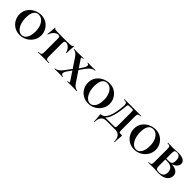

<svg xmlns="http://www.w3.org/2000/svg" viewBox="295 -1768 3196 3196"><g transform="rotate(45 1893.0 -170.0)"><path d="M30 -234Q30 -310 69.5 -366Q109 -422 170.5 -451Q232 -480 297 -480Q368 -480 422.5 -445.5Q477 -411 507 -355.5Q537 -300 537 -239Q537 -172 502 -114.5Q467 -57 407 -22.5Q347 12 275 12Q204 12 148 -21.5Q92 -55 61 -111.5Q30 -168 30 -234ZM423 -218Q423 -284 403 -338Q383 -392 346.5 -423.5Q310 -455 262 -455Q204 -455 174 -407Q144 -359 144 -265Q144 -194 164.5 -135.5Q185 -77 220 -44Q255 -11 298 -11Q354 -11 388.5 -66Q423 -121 423 -218Z M603 -329Q602 -326 597 -326Q592 -326 592 -329Q596 -361 601 -412.5Q606 -464 606 -490Q606 -495 611.5 -495Q617 -495 617 -490Q617 -477 632 -473.5Q647 -470 670 -470Q756 -468 821 -468L908 -469Q925 -470 954 -470Q993 -470 1012.5 -474.5Q1032 -479 1037 -494Q1038 -497 1043.5 -497Q1049 -497 1049 -494L1046 -444Q1040 -356 1040 -329Q1040 -326 1034 -326Q1028 -326 1028 -329Q1023 -360 1005 -387.5Q987 -415 962.5 -431.5Q938 -448 913 -448Q889 -448 881 -435.5Q873 -423 873 -387V-81Q873 -51 878.5 -36.5Q884 -22 899 -17Q914 -12 947 -12Q950 -12 950 -6Q950 0 947 0Q914 0 895 -1L820 -2L747 -1Q728 0 693 0Q691 0 691 -6Q691 -12 693 -12Q727 -12 742.5 -17Q758 -22 763.5 -36.5Q769 -51 769 -81V-389Q769 -426 762 -437Q755 -448 730 -448Q692 -448 657.5 -416Q623 -384 603 -329Z M1232 -49Q1232 -32 1243 -22Q1254 -12 1275 -12Q1277 -12 1277 -6Q1277 0 1275 0Q1245 0 1229 -1L1163 -2L1122 -1Q1111 0 1085 0Q1083 0 1083 -6Q1083 -12 1085 -12Q1150 -12 1219 -105L1318 -240L1342 -232L1250 -99Q1232 -71 1232 -49ZM1437 -425Q1437 -456 1406 -456Q1403 -456 1403 -462Q1403 -468 1406 -468L1446 -467Q1480 -465 1506 -465Q1523 -465 1547 -467L1584 -468Q1586 -468 1586 -462Q1586 -456 1584 -456Q1515 -456 1447 -363L1356 -235L1334 -244L1416 -368Q1437 -400 1437 -425ZM1607 0 1487 -2 1424 -1Q1410 0 1386 0Q1383 0 1383 -6Q1383 -12 1386 -12Q1405 -12 1414 -14.5Q1423 -17 1423 -24Q1423 -31 1409 -51L1186 -385Q1161 -423 1134 -439.5Q1107 -456 1084 -456Q1082 -456 1082 -462Q1082 -468 1084 -468L1115 -467Q1137 -465 1146 -465L1242 -467L1305 -468Q1308 -468 1308 -462Q1308 -456 1305 -456Q1286 -456 1277 -453.5Q1268 -451 1268 -444Q1268 -436 1282 -416L1505 -83Q1531 -45 1558 -28.5Q1585 -12 1607 -12Q1610 -12 1610 -6Q1610 0 1607 0Z M1641 -234Q1641 -310 1680.5 -366Q1720 -422 1781.5 -451Q1843 -480 1908 -480Q1979 -480 2033.5 -445.5Q2088 -411 2118 -355.5Q2148 -300 2148 -239Q2148 -172 2113 -114.5Q2078 -57 2018 -22.5Q1958 12 1886 12Q1815 12 1759 -21.5Q1703 -55 1672 -111.5Q1641 -168 1641 -234ZM2034 -218Q2034 -284 2014 -338Q1994 -392 1957.5 -423.5Q1921 -455 1873 -455Q1815 -455 1785 -407Q1755 -359 1755 -265Q1755 -194 1775.5 -135.5Q1796 -77 1831 -44Q1866 -11 1909 -11Q1965 -11 1999.5 -66Q2034 -121 2034 -218Z M2163 42Q2162 35 2161 23Q2160 11 2160 0Q2160 -9 2161.5 -11Q2163 -13 2171 -13Q2237 -13 2280 -105Q2323 -197 2336 -370Q2337 -380 2337 -396Q2337 -433 2322 -444.5Q2307 -456 2265 -456Q2262 -456 2262 -462Q2262 -468 2265 -468H2658Q2660 -468 2660 -462Q2660 -456 2658 -456Q2630 -456 2616 -450Q2602 -444 2597 -429.5Q2592 -415 2592 -385V-81Q2592 -42 2594.5 -30Q2597 -18 2608 -15Q2619 -12 2654 -12Q2662 -12 2664 -10Q2666 -8 2666 0Q2666 19 2663 41Q2656 99 2656 152Q2656 157 2650 157Q2644 157 2644 152Q2644 78 2611 38.5Q2578 -1 2516 -1H2308Q2246 -1 2214 38Q2182 77 2182 152Q2182 157 2176 157Q2170 157 2170 152Q2170 93 2163 42ZM2223 -26H2419Q2463 -26 2476 -28Q2489 -30 2494 -40.5Q2499 -51 2499 -81V-387Q2499 -420 2497 -430Q2495 -440 2488.5 -442Q2482 -444 2458 -444H2426Q2397 -444 2386.5 -441Q2376 -438 2372.5 -428Q2369 -418 2367 -389Q2351 -205 2309.5 -106.5Q2268 -8 2192 8Z M2724 -234Q2724 -310 2763.5 -366Q2803 -422 2864.5 -451Q2926 -480 2991 -480Q3062 -480 3116.5 -445.5Q3171 -411 3201 -355.5Q3231 -300 3231 -239Q3231 -172 3196 -114.5Q3161 -57 3101 -22.5Q3041 12 2969 12Q2898 12 2842 -21.5Q2786 -55 2755 -111.5Q2724 -168 2724 -234ZM3117 -218Q3117 -284 3097 -338Q3077 -392 3040.5 -423.5Q3004 -455 2956 -455Q2898 -455 2868 -407Q2838 -359 2838 -265Q2838 -194 2858.5 -135.5Q2879 -77 2914 -44Q2949 -11 2992 -11Q3048 -11 3082.5 -66Q3117 -121 3117 -218Z M3745 -142Q3745 -99 3720 -66Q3695 -33 3650.5 -14.5Q3606 4 3549 4Q3522 4 3484 1Q3470 0 3449.5 -1Q3429 -2 3405 -2L3341 -1Q3323 0 3291 0Q3289 0 3289 -6Q3289 -12 3291 -12Q3321 -12 3334.5 -17Q3348 -22 3352.5 -36.5Q3357 -51 3357 -81V-387Q3357 -417 3352.5 -431Q3348 -445 3334.5 -450.5Q3321 -456 3293 -456Q3290 -456 3290 -462Q3290 -468 3293 -468L3341 -467Q3381 -465 3405 -465Q3435 -465 3468 -468Q3479 -469 3501 -470Q3523 -471 3539 -471Q3613 -471 3654.5 -446Q3696 -421 3696 -374Q3696 -330 3657 -297Q3618 -264 3545 -248L3556 -260Q3648 -261 3696.5 -230.5Q3745 -200 3745 -142ZM3456 -385V-256L3414 -263Q3448 -260 3501 -260Q3537 -260 3556.5 -266.5Q3576 -273 3586 -292.5Q3596 -312 3596 -349Q3596 -458 3514 -458Q3490 -458 3478 -452.5Q3466 -447 3461 -431.5Q3456 -416 3456 -385ZM3640 -118Q3640 -240 3489 -240Q3445 -240 3414 -235L3456 -248V-81Q3456 -43 3471 -27.5Q3486 -12 3531 -12Q3640 -12 3640 -118Z"/></g></svg>

Font: Cormorant SC
Style: Bold
Weight: 700
Designer: Christian Thalmann (Catharsis Fonts)
Foundry: Catharsis Fonts
Version: Version 4.000